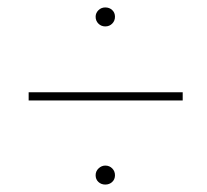

<svg xmlns="http://www.w3.org/2000/svg" viewBox="-20 -489 557 516"><path d="M237 -444Q237 -454 244.5 -461.5Q252 -469 263 -469Q274 -469 281.5 -462Q289 -455 289 -444Q289 -433 281.5 -425.5Q274 -418 263 -418Q252 -418 244.5 -425.5Q237 -433 237 -444ZM57 -241H471V-219H57ZM237 -18Q237 -29 245 -36.5Q253 -44 263 -44Q274 -44 281.5 -36.5Q289 -29 289 -18Q289 -7 281.5 0Q274 7 263 7Q252 7 244.5 0Q237 -7 237 -18Z"/></svg>

Font: Ysabeau Extralight
Style: Italic
Weight: 200
Italic angle: -12°
Designer: Christian Thalmann (Catharsis Fonts)
Version: Version 0.003